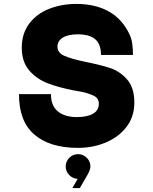

<svg xmlns="http://www.w3.org/2000/svg" viewBox="-20 -736 780 979"><path d="M77 -256H240Q239 -199 274 -169Q309 -139 372 -139Q424 -139 454 -156Q484 -173 484 -208Q484 -237 453.5 -250Q423 -263 393 -268.5Q363 -274 356 -275Q279 -290 223 -311.5Q167 -333 129 -377Q91 -421 91 -493Q91 -565 129 -615.5Q167 -666 230.5 -691Q294 -716 369 -716Q460 -716 526.5 -682Q593 -648 631 -579Q650 -546 654 -515.5Q658 -485 658 -456H495Q495 -510 466 -535.5Q437 -561 376 -561Q327 -561 300 -544Q273 -527 273 -498Q273 -466 309 -451Q345 -436 400 -424Q490 -406 540.5 -389.5Q591 -373 628 -331Q665 -289 665 -213Q665 -141 625 -89Q585 -37 519.5 -9.5Q454 18 378 18Q233 18 154.5 -50.5Q76 -119 77 -256ZM349 223 376 176Q351 175 333 156.5Q315 138 315 113Q315 87 333.5 68.5Q352 50 378 50Q404 50 422.5 68.5Q441 87 441 113Q441 128 427 154L387 223Z"/></svg>

Font: Major Mono Display
Style: Regular
Weight: 400
Designer: Emre Parlak
Foundry: Emre Parlak
Version: Version 2.000; ttfautohint (v1.8) -l 8 -r 50 -G 200 -x 14 -D